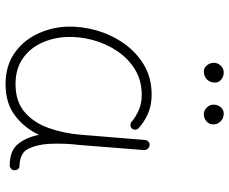

<svg xmlns="http://www.w3.org/2000/svg" viewBox="-86 -715 811 679"><g transform="rotate(90 319.5 -375.5)"><path d="M277.3 -24.9Q339.4 -24.9 377 -57.6Q414.6 -90.3 433.1 -143.3Q451.7 -196.3 456.5 -255.9L475.1 -483.9Q476.1 -490.7 481.4 -495.4Q486.8 -500 494.1 -499Q501 -498.5 506.1 -492.4Q511.2 -486.3 510.7 -479L492.7 -251Q491.7 -238.8 490.2 -227.1Q486.8 -184.6 488.8 -143.1Q491.2 -101.1 505.9 -70.6Q520.5 -40 566.9 -39.1Q581.5 -37.1 582 -22Q582.5 -14.6 577.1 -9.5Q571.8 -4.4 564.5 -4.4Q511.7 -4.4 488 -35.2Q464.4 -65.9 457 -107.9Q432.6 -56.6 388.9 -23.2Q345.2 10.3 277.8 10.3Q214.8 10.3 170.4 -19.5Q126 -49.3 101.6 -98.6Q77.1 -147.9 74.2 -205.6Q72.3 -256.8 87.2 -309.8Q102.1 -362.8 133.1 -407.5Q164.1 -452.1 209.7 -479.2Q255.4 -506.3 314.5 -506.3Q353.5 -506.3 383.3 -492.7Q413.1 -479 433.6 -460Q438.5 -455.1 438.5 -447.3Q438.5 -439.5 433.1 -435.1Q428.2 -430.7 420.4 -431.4Q412.6 -432.1 408.2 -437.5Q393.1 -450.2 369.6 -460.7Q346.2 -471.2 314.9 -471.2Q264.6 -471.2 225.6 -447.3Q186.5 -423.3 160.2 -383.8Q133.8 -344.2 121.3 -297.4Q108.9 -250.5 110.8 -205.1Q113.3 -155.8 132.8 -114.7Q152.3 -73.7 188.7 -49.3Q225.1 -24.9 277.3 -24.9ZM419.9 -724.6Q419.9 -709.5 409.2 -700.2Q398.4 -690.9 384.8 -690.9Q369.6 -690.9 359.9 -701.7Q350.1 -712.4 350.1 -724.1Q350.1 -740.7 359.4 -751Q368.7 -761.2 381.3 -761.2Q398.4 -761.2 409.2 -750.2Q419.9 -739.3 419.9 -724.6ZM272 -730.5Q272 -712.9 261 -701.9Q250 -690.9 232.4 -690.9Q219.7 -690.9 210.9 -701.9Q202.1 -712.9 202.1 -726.1Q202.1 -740.2 212.2 -750.7Q222.2 -761.2 236.8 -761.2Q250.5 -761.2 261.2 -752.4Q272 -743.7 272 -730.5Z"/></g></svg>

Font: Mikhak ExtraLight
Style: Regular
Weight: 200
Designer: Amin Abedi
Version: Version 3.3